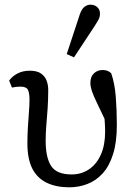

<svg xmlns="http://www.w3.org/2000/svg" viewBox="-20 -787 564 820"><path d="M276 13Q220 13 179.5 -6.5Q139 -26 118 -67Q97 -108 97 -175Q97 -207 99 -241.5Q101 -276 103.5 -307Q106 -338 106 -361Q106 -389 99.5 -403Q93 -417 67 -417Q58 -417 48.5 -416Q39 -415 31 -413L19 -443Q33 -462 55.5 -473.5Q78 -485 107 -485Q139 -485 156 -472.5Q173 -460 179.5 -441.5Q186 -423 186 -403Q186 -363 183.5 -325.5Q181 -288 178 -253.5Q175 -219 175 -186Q175 -114 198.5 -78Q222 -42 286 -42Q327 -42 359.5 -63.5Q392 -85 410.5 -126Q429 -167 429 -225Q429 -243 427.5 -264.5Q426 -286 424 -314H442V-247Q411 -312 394.5 -346.5Q378 -381 372 -399.5Q366 -418 366 -433Q366 -459 381 -473.5Q396 -488 418 -488Q430 -488 439 -484.5Q448 -481 455 -474Q470 -431 474.5 -373.5Q479 -316 479 -253Q479 -180 463 -129Q447 -78 419 -47Q391 -16 354 -1.5Q317 13 276 13ZM265 -556 321 -726Q329 -749 341 -758Q353 -767 366 -767Q384 -767 395.5 -756.5Q407 -746 407 -729Q407 -716 402 -706Q397 -696 385 -677L296 -542Z"/></svg>

Font: Source Serif 4 Variable
Style: Regular
Weight: 400
Designer: Frank Grießhammer
Foundry: Adobe
Version: Version 4.005;hotconv 1.1.0;makeotfexe 2.6.0